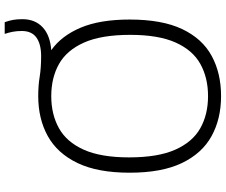

<svg xmlns="http://www.w3.org/2000/svg" viewBox="-90 -838 937 796"><g transform="rotate(-90 378.0 -439.5)"><path d="M378 9Q283.5 9 212 -30.5Q140.5 -70 100.5 -153.5Q60.5 -237 60.5 -370Q60.5 -503 100.8 -586.5Q141 -670 212.5 -709.5Q284 -749 378 -749Q421.5 -749 458.2 -743Q495 -737 544 -737Q593.5 -737 620.8 -756.5Q648 -776 648 -817Q648 -837 645 -853.5Q642 -870 636 -888H684.5Q691 -870 694 -853.5Q697 -837 697 -815Q697 -762 663.5 -730.8Q630 -699.5 568.5 -695Q628 -653 661.8 -573Q695.5 -493 695.5 -370Q695.5 -235.5 655.8 -152Q616 -68.5 544.5 -29.8Q473 9 378 9ZM378 -45Q454 -45 511.2 -76.8Q568.5 -108.5 600.2 -179.5Q632 -250.5 632 -367.5Q632 -487.5 600 -559.2Q568 -631 511 -663Q454 -695 378 -695Q302.5 -695 245.2 -663.2Q188 -631.5 156 -560.5Q124 -489.5 124 -372.5Q124 -252.5 156 -180.8Q188 -109 245 -77Q302 -45 378 -45Z"/></g></svg>

Font: Encode Sans SemiExpanded SemiExpanded Light
Style: Regular
Weight: 300
Width: 6
Designer: Multiple Designers
Foundry: Impallari Type
Version: Version 3.000; ttfautohint (v1.8.3) -l 8 -r 50 -G 200 -x 14 